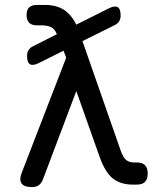

<svg xmlns="http://www.w3.org/2000/svg" viewBox="-20 -750 640 780"><path d="M154 -20Q148 -5 137.5 2.5Q127 10 110 10Q78 10 67.5 -5Q57 -20 69 -50L249 -516L238 -544L138 -494Q114 -482 102 -489Q90 -496 90 -523Q90 -537 96 -546.5Q102 -556 114 -562L211 -611Q203 -631 189 -639Q173 -647 150 -647H130Q109 -647 98.5 -657.5Q88 -668 88 -689Q88 -710 98.5 -720Q109 -730 130 -730H163Q217 -730 251 -702Q275 -681 290 -650L422 -716Q446 -728 458 -721Q470 -714 470 -687Q470 -673 464 -663.5Q458 -654 446 -648L315 -583L470 -139Q480 -110 492.5 -100Q505 -90 525 -90H535Q558 -90 569 -79Q580 -68 580 -45Q580 -22 569 -11Q558 0 535 0H520Q470 0 438.5 -25Q407 -50 385 -112L290 -380Z"/></svg>

Font: Maple Mono NL
Style: Regular
Weight: 400
Monospace: yes
Designer: subframe7536
Version: Version 7.000